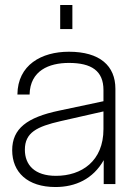

<svg xmlns="http://www.w3.org/2000/svg" viewBox="-20 -740 529 772"><path d="M397 0H444V-383C444 -475 382 -532 257 -532C147 -532 51 -479 50 -360H99C101 -456 177 -487 257 -487C348 -487 396 -455 396 -378V-333L217 -295C89 -268 29 -223 29 -136C29 -48 90 12 203 12C283 12 354 -20 397 -96ZM80 -138C80 -207 128 -231 224 -253L396 -292V-221C396 -92 308 -33 205 -33C119 -33 80 -77 80 -138ZM222 -623H271V-720H222Z"/></svg>

Font: Aspekta 200
Style: Regular
Weight: 200
Designer: Ivo Dolenc
Version: Version 2.000